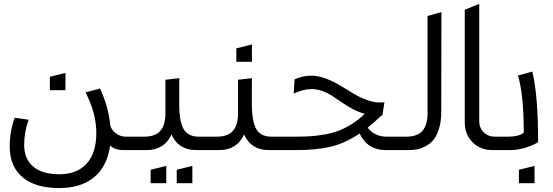

<svg xmlns="http://www.w3.org/2000/svg" viewBox="-20 -770 2839 985"><path d="M55.2 -166 127 -155.8Q104 -92.3 104 -26.9Q104 45.9 150.9 85Q197.8 124 284.2 124Q375.5 124 424.8 69.1Q474.1 14.2 474.1 -86.9Q474.1 -189.5 418.9 -295.9L493.2 -315.9Q537.1 -221.2 545.9 -125Q554.2 -100.1 576.4 -84.5Q598.6 -68.8 627 -68.8H705.1V0H613.8Q568.8 0 544.9 -23.9Q530.8 82 463.6 138.4Q396.5 194.8 283.2 194.8Q161.6 194.8 95.7 139.4Q29.8 84 29.8 -19Q29.8 -95.2 55.2 -166ZM235.8 -307.1V-376L315.9 -396V-307.1Z M828.6 -360.8 899.9 -369.1Q899.9 -349.1 899.4 -310.5Q899.4 -268.1 899.4 -231.2Q899.4 -194.3 904.3 -164.3Q909.2 -134.3 919.4 -113Q929.7 -91.8 949.7 -80.3Q969.7 -68.8 1000 -68.8H1077.6V0H986.8Q895 0 859.9 -80.1Q822.8 0 731.9 0H640.6V-68.8H718.8Q776.9 -68.8 802.7 -99.1Q828.6 -129.4 828.6 -188ZM752.9 169.9V101.1L833 81.1V169.9ZM886.7 169.9V101.1L966.8 81.1V169.9Z M1201.2 -360.8 1272.5 -369.1Q1272.5 -349.1 1272 -310.5Q1272 -268.1 1272 -231.2Q1272 -194.3 1276.9 -164.3Q1281.7 -134.3 1292 -113Q1302.2 -91.8 1322.3 -80.3Q1342.3 -68.8 1372.6 -68.8H1450.2V0H1359.4Q1267.6 0 1232.4 -80.1Q1195.3 0 1104.5 0H1013.2V-68.8H1091.3Q1149.4 -68.8 1175.3 -99.1Q1201.2 -129.4 1201.2 -188ZM1192.4 -453.1V-522L1272.5 -542V-453.1Z M1385.7 -68.8H1489.7Q1535.2 -68.8 1568.6 -70.8Q1602.1 -72.8 1642.6 -79.6Q1683.1 -86.4 1716.1 -98.9Q1749 -111.3 1784.4 -133.3Q1819.8 -155.3 1851.1 -186Q1820.3 -194.3 1789.6 -210.7Q1758.8 -227.1 1734.9 -243.9Q1710.9 -260.7 1686.5 -276.6Q1662.1 -292.5 1634.5 -302.7Q1606.9 -313 1578.1 -313Q1537.1 -313 1486.8 -290L1491.2 -362.8Q1534.2 -381.8 1575.2 -381.8Q1613.8 -381.8 1654.1 -366.2Q1694.3 -350.6 1729 -329.1Q1763.7 -307.6 1798.6 -286.9Q1833.5 -266.1 1873.5 -253.4Q1913.6 -240.7 1952.1 -245.1L1941.9 -178.2H1938Q1900.4 -142.6 1866.2 -115.2Q1901.4 -68.8 1964.8 -68.8H2049.8V0H1959Q1865.2 0 1825.2 -85Q1746.1 -32.7 1672.4 -16.4Q1598.6 0 1501 0H1385.7Z M2173.3 -688 2244.6 -708 2243.7 -196.8Q2243.7 -149.9 2233.4 -114Q2223.1 -78.1 2207 -56.9Q2190.9 -35.6 2168.2 -22.5Q2145.5 -9.3 2123.5 -4.6Q2101.6 0 2076.7 0H1985.4V-68.8H2063.5Q2121.6 -68.8 2147.5 -99.1Q2173.3 -129.4 2173.3 -188Z M2364.3 -141.1V-720.2L2438.5 -750V-148.9Q2438.5 -114.3 2461.2 -91.6Q2483.9 -68.8 2518.6 -68.8H2596.2V0H2505.4Q2444.8 0 2404.5 -40Q2364.3 -80.1 2364.3 -141.1Z M2531.7 -68.8H2585.9Q2640.1 -68.8 2667 -88.9Q2667 -284.7 2637.2 -382.8L2710.9 -402.8Q2740.7 -280.8 2740.7 -40Q2667 0 2597.2 0H2531.7ZM2642.1 169.9V101.1L2722.2 81.1V169.9Z"/></svg>

Font: LT Superior
Style: Regular
Weight: 400
Designer: Daniel Lyons
Foundry: LyonsType
Version: Version 1.000